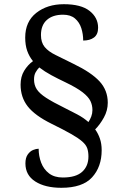

<svg xmlns="http://www.w3.org/2000/svg" viewBox="-20 -780 584 914"><path d="M272 114Q195 114 148 84Q101 54 101 -2Q101 -29 112 -44.5Q123 -60 137.5 -66Q152 -72 164 -72Q164 -37 176 -5.5Q188 26 213.5 45.5Q239 65 279 65Q341 65 371 38Q401 11 401 -35Q401 -57 395.5 -73.5Q390 -90 372 -106Q354 -122 319 -142Q284 -162 225 -191Q146 -230 112 -273.5Q78 -317 78 -377Q78 -415 95 -443Q112 -471 137 -489Q119 -511 109.5 -538Q100 -565 100 -601Q100 -677 152.5 -718.5Q205 -760 284 -760Q366 -760 406.5 -728Q447 -696 447 -648Q447 -616 427.5 -601.5Q408 -587 376 -587Q376 -618 367 -646Q358 -674 337 -692Q316 -710 280 -710Q231 -710 203 -685Q175 -660 175 -613Q175 -578 192.5 -556.5Q210 -535 245 -518Q280 -501 330 -476Q415 -435 454 -392.5Q493 -350 493 -291Q493 -254 474.5 -220.5Q456 -187 433 -164Q447 -145 455.5 -120.5Q464 -96 464 -65Q464 14 418.5 64Q373 114 272 114ZM401 -199Q409 -211 414.5 -225.5Q420 -240 420 -256Q420 -279 410.5 -299Q401 -319 373.5 -340.5Q346 -362 292 -388Q256 -405 224.5 -422Q193 -439 167 -459Q157 -449 149.5 -435.5Q142 -422 142 -402Q142 -375 155 -355Q168 -335 199.5 -314.5Q231 -294 288 -266Q318 -251 347.5 -235.5Q377 -220 401 -199Z"/></svg>

Font: Noto Serif Dogra
Style: Regular
Weight: 400
Designer: Ek Type
Foundry: Ek Type
Version: Version 1.005